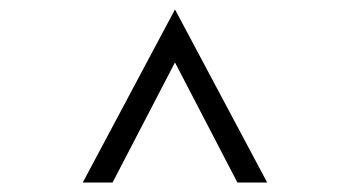

<svg xmlns="http://www.w3.org/2000/svg" viewBox="-20 -636 740 406"><path d="M155 -250 350 -616 545 -250H482L350 -504L218 -250Z"/></svg>

Font: Panamera
Style: Regular
Weight: 400
Designer: Bastien Sozeau
Foundry: NBR — Bastien Sozeau
Version: Version 3.002; ttfautohint (v1.8.4.7-5d5b);gftools[0.9.33]